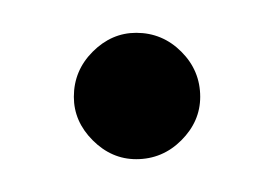

<svg xmlns="http://www.w3.org/2000/svg" viewBox="-20 -91 167 117"><path d="M63 6Q48 6 36.5 -5.5Q25 -17 25 -32Q25 -48 36.5 -59.5Q48 -71 63 -71Q79 -71 90.5 -59.5Q102 -48 102 -32Q102 -17 90.5 -5.5Q79 6 63 6Z"/></svg>

Font: Roundo Light
Style: Regular
Weight: 300
Designer: Namrata Goyal (Gurmukhi), Shiva Nallaperumal (Latin)
Foundry: Indian Type Foundry
Version: Version 1.000;PS 1.0;hotconv 1.0.88;makeotf.lib2.5.647800